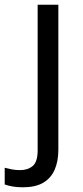

<svg xmlns="http://www.w3.org/2000/svg" viewBox="-75 -556 353 816"><path d="M22 240Q-3 240 -22 236.5Q-41 233 -55 228V157Q-40 161 -24 164Q-8 167 11 167Q43 167 64 149.5Q85 132 85 83V-536H173V80Q173 130 157 166Q141 202 108 221Q75 240 22 240Z"/></svg>

Font: Noto Sans Khmer
Style: Regular
Weight: 400
Designer: Danh Hong and the Monotype Design Team
Foundry: Monotype Imaging Inc.
Version: Version 2.003